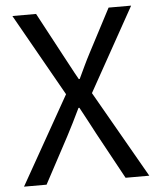

<svg xmlns="http://www.w3.org/2000/svg" viewBox="-53 -778 678 823"><g transform="rotate(-5 286.5 -366.5)"><path d="M17 0H114L220 -198C239 -234 258 -272 279 -316H283C307 -272 327 -234 346 -198L454 0H556L342 -374L542 -733H445L347 -546C329 -512 315 -481 295 -439H291C267 -481 252 -512 233 -546L133 -733H31L231 -379Z"/></g></svg>

Font: Noto Sans Mono CJK JP Regular
Style: Regular
Weight: 400
Designer: Ryoko NISHIZUKA (kana & ideographs); Paul D. Hunt (Latin, Greek & Cyrillic); Wenlong ZHANG (bopomofo); Sandoll Communica
Foundry: Adobe Systems Incorporated
Version: Version 1.004;PS 1.004;hotconv 1.0.82;makeotf.lib2.5.63406